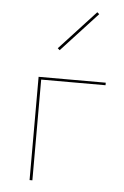

<svg xmlns="http://www.w3.org/2000/svg" viewBox="-50 -715 484 752"><g transform="rotate(5 191.5 -339.0)"><path d="M310 -671 168 -517 160 -524 302 -678ZM359 -406V-396H106V0H95V-406Z"/></g></svg>

Font: EauTest Hairline
Style: Regular
Weight: 250
Designer: Christian Thalmann (Catharsis Fonts)
Version: Version 0.001;PS 000.001;hotconv 1.0.88;makeotf.lib2.5.64775